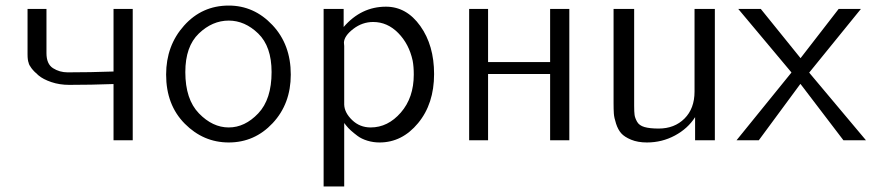

<svg xmlns="http://www.w3.org/2000/svg" viewBox="-20 -504 3132 690"><path d="M79 -309V-472H147V-313Q147 -274 170.5 -259Q194 -244 223 -244Q304 -244 388 -247V-472H457V0H388V-202Q308 -199 229 -199Q194 -199 164.5 -209Q135 -219 118.5 -233Q102 -247 93 -259Q84 -271 83 -278Q79 -288 79 -309Z M577 -236Q577 -340 641.5 -412Q706 -484 802 -484Q893 -484 959 -414Q1025 -344 1025 -236Q1025 -131 960 -61.5Q895 8 802 8Q711 8 644 -59.5Q577 -127 577 -236ZM646 -245Q646 -147 695 -96.5Q744 -46 802 -46Q860 -46 908 -96.5Q956 -147 956 -245Q956 -337 908 -383.5Q860 -430 802 -430Q743 -430 694.5 -383.5Q646 -337 646 -245Z M1143 166V-472H1215V-407Q1278 -480 1367 -480Q1441 -480 1490.5 -410.5Q1540 -341 1540 -238Q1540 -131 1482.5 -61.5Q1425 8 1344 8Q1321 8 1300 1.5Q1279 -5 1265 -15.5Q1251 -26 1241 -35Q1231 -44 1224 -53L1217 -62V166ZM1216 -351Q1216 -349 1216.5 -344.5Q1217 -340 1217 -339V-128Q1218 -99 1245.5 -72.5Q1273 -46 1312 -46Q1374 -46 1420.5 -99.5Q1467 -153 1467 -236Q1467 -265 1463 -286Q1450 -346 1411 -385.5Q1372 -425 1321 -425Q1282 -425 1249.5 -400Q1217 -375 1216 -351Z M1666 0V-472H1734V-281H1957V-472H2026V0H1957V-238H1734V0Z M2185 -133V-472H2259V-124Q2259 -102 2260.5 -91Q2262 -80 2269.5 -66.5Q2277 -53 2296 -47.5Q2315 -42 2347 -42Q2404 -42 2440 -78Q2476 -114 2476 -175V-472H2549V0H2478V-83Q2452 -42 2405.5 -17Q2359 8 2305 8Q2272 8 2248 -2Q2224 -12 2212.5 -25Q2201 -38 2194 -59.5Q2187 -81 2186 -96Q2185 -111 2185 -133Z M2627 0 2824 -243V-244L2633 -472H2714L2857 -295L2994 -472H3074L2888 -243L3092 0H3011L2857 -202H2856L2707 0Z"/></svg>

Font: Coval
Style: ExtraLight
Weight: 250
Foundry: Context Ltd
Version: Version 001.000